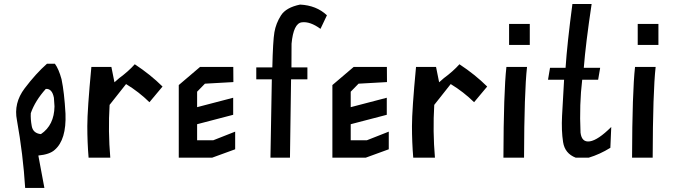

<svg xmlns="http://www.w3.org/2000/svg" viewBox="-20 -777 3320 946"><path d="M93.3 148.9ZM104 148.9Q93.8 -15.6 63.5 -184.6Q46.4 -269 101.6 -341.8Q156.7 -414.6 211.4 -462.9H250.5Q269.5 -437 283.2 -386.7Q296.9 -321.3 302.7 -216.8Q307.6 -88.4 249.5 -38.6Q225.1 -16.1 168.9 -10.7L198.7 148.9ZM131.8 -219.7Q129.9 -190.4 136.5 -155.3Q143.1 -120.1 181.6 -116.2Q247.1 -160.2 248.5 -252.9L245.6 -295.4Q236.8 -341.3 205.6 -338.9Q153.3 -280.8 131.8 -219.7Z M520 -260.3Q512.2 -130.4 523.4 0H416.5Q410.2 -75.7 410.2 -156Q410.2 -236.3 430.2 -447.3H528.8L543.9 -371.6L567.4 -392.1Q613.3 -425.8 644 -460.4Q721.2 -409.7 780.8 -350.6L748.5 -312L716.3 -273.4Q664.6 -324.2 601.1 -362.8Z M951.2 -165V-85.9H1030.8L1138.7 -128.4V-41.5L1024.9 0H860.8V-357.9L965.8 -447.3H1129.4L1129.9 -372.6L989.7 -364.7L951.2 -325.2V-249L1128.9 -295.4V-211.4Z M1416 -444.8H1494.1Q1494.6 -444.8 1494.6 -444.3V-386.7Q1494.6 -386.2 1494.1 -386.2H1414.1Q1412.1 -255.9 1408.7 0H1312.5Q1316.9 -255.9 1319.3 -386.2H1243.2Q1242.7 -386.2 1242.7 -386.7V-444.3Q1242.7 -444.8 1243.2 -444.8H1321.8Q1324.7 -574.7 1332 -618.2Q1339.4 -661.6 1364.3 -700.9Q1389.2 -740.2 1458.5 -754.4Q1539.1 -750.5 1590.8 -701.7L1559.1 -634.8Q1507.8 -672.4 1466.8 -667Q1425.8 -661.6 1416.5 -561.5Z M1708 -165V-85.9H1787.6L1895.5 -128.4V-41.5L1781.7 0H1617.7V-357.9L1722.7 -447.3H1886.2L1886.7 -372.6L1746.6 -364.7L1708 -325.2V-249L1885.7 -295.4V-211.4Z M2119.6 -260.3Q2111.8 -130.4 2123 0H2016.1Q2009.8 -75.7 2009.8 -156Q2009.8 -236.3 2029.8 -447.3H2128.4L2143.6 -371.6L2167 -392.1Q2212.9 -425.8 2243.7 -460.4Q2320.8 -409.7 2380.4 -350.6L2348.1 -312L2315.9 -273.4Q2264.2 -324.2 2200.7 -362.8Z M2488.3 -659.2H2590.3V-555.7H2488.3ZM2460.4 0Q2461.4 -324.7 2475.1 -447.3H2525.9H2576.7Q2563 -324.7 2562 0H2511.2Z M2840.3 -123.5Q2846.2 -74.2 2886.5 -80.6Q2926.8 -86.9 2991.7 -151.4L2987.3 -48.8Q2935.5 -16.6 2880.4 0H2816.9Q2763.2 -20.5 2754.4 -76.9Q2745.6 -133.3 2749.3 -206.1Q2752.9 -278.8 2759.3 -384.3H2680.7Q2680.2 -384.3 2680.2 -384.8L2689.9 -442.4Q2689.9 -442.9 2690.4 -442.9H2766.6Q2774.4 -561.5 2800.3 -757.3H2895Q2865.7 -561.5 2856.4 -442.9H2936.5Q2937 -442.9 2937 -442.4L2927.2 -384.8Q2927.2 -384.3 2926.8 -384.3H2848.6Q2834 -263.7 2840.3 -123.5Z M3122.1 -659.2H3224.1V-555.7H3122.1ZM3094.2 0Q3095.2 -324.7 3108.9 -447.3H3159.7H3210.4Q3196.8 -324.7 3195.8 0H3145Z"/></svg>

Font: Panteley
Style: Regular
Weight: 500
Designer: Kalashnikov Yuriy
Foundry: Øêîëà ïàâà èìåíè ñâÿòîãî àâíîàïîñòîëüíîãî Âëàäèìèà
Version: Version 1.80 April 12, 2018